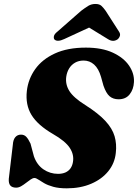

<svg xmlns="http://www.w3.org/2000/svg" viewBox="-20 -962 714 994"><path d="M325.5 13Q284 13 255.5 5Q227 -3 208.5 -13.8Q190 -24.5 178.2 -32.5Q166.5 -40.5 158.5 -40.5Q150 -40.5 139 -33Q128 -25.5 115.2 -15.5Q102.5 -5.5 89.5 2Q76.5 9.5 63.5 9.5Q43.5 9.5 33.8 -1.2Q24 -12 25.5 -36L46.5 -213Q48 -238.5 59.2 -251.8Q70.5 -265 88.5 -265Q105.5 -265 116.2 -253.5Q127 -242 138 -218.5L155.5 -153Q171 -108.5 205 -85.2Q239 -62 280.5 -62Q302.5 -62 318.8 -69.2Q335 -76.5 344.8 -90.2Q354.5 -104 357.5 -122.5Q364.5 -160.5 341.5 -196Q318.5 -231.5 253 -269Q175 -314.5 143 -367Q111 -419.5 119 -491Q126 -553 162.2 -604Q198.5 -655 264.2 -685.2Q330 -715.5 424.5 -715.5Q507.5 -715.5 563.8 -689.5Q620 -663.5 648 -622.5Q676 -581.5 673.5 -537Q671.5 -499 651.2 -473.5Q631 -448 594 -448Q565.5 -448 547.2 -463.8Q529 -479.5 515.5 -519L503 -564Q490.5 -607 467.2 -627.8Q444 -648.5 413 -648.5Q387.5 -648.5 368.5 -637.5Q349.5 -626.5 338 -607.8Q326.5 -589 323 -565Q317.5 -525.5 339 -491Q360.5 -456.5 421 -418.5Q489.5 -375 525.5 -336Q561.5 -297 573.2 -256.8Q585 -216.5 579.5 -170Q574 -117 540.8 -75.8Q507.5 -34.5 452.2 -10.8Q397 13 325.5 13ZM496 -844.5H400L538 -760Q564.5 -742.5 587.5 -757.5Q596 -763.5 600.2 -774.8Q604.5 -786 596 -798.5L527 -906Q515.5 -922 505 -931.8Q494.5 -941.5 474 -941.5Q453.5 -941.5 437.2 -931.8Q421 -922 400 -906L277.5 -798.5Q261.5 -786 259.2 -774.8Q257 -763.5 262 -757.5Q269 -750.5 282 -751Q295 -751.5 313 -760Z"/></svg>

Font: Fraunces
Style: Italic
Weight: 900
Italic angle: -16°
Version: Version 1.000;[0bf87f6ff]